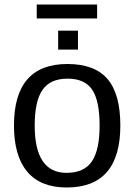

<svg xmlns="http://www.w3.org/2000/svg" viewBox="-20 -822 596 852"><path d="M514 -265Q514 10 276 10Q160 10 101 -60Q42 -130 42 -265Q42 -538 279 -538Q400 -538 457 -471.5Q514 -405 514 -265ZM422 -265Q422 -375 389 -424Q356 -473 280 -473Q203 -473 168.5 -423Q134 -373 134 -265Q134 -55 275 -55Q353 -55 387.5 -105.5Q422 -156 422 -265ZM326 -602H238V-686H326ZM411 -802V-740H143V-802Z"/></svg>

Font: Libra Sans
Style: Regular
Weight: 400
Foundry: Context Ltd
Version: Version 1.002